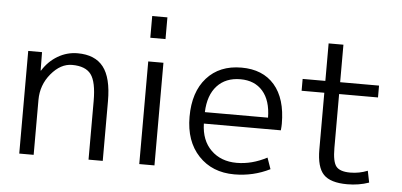

<svg xmlns="http://www.w3.org/2000/svg" viewBox="-51 -854 2031 969"><g transform="rotate(5 964.5 -370.0)"><path d="M75 -520H145L146 -427H148Q178 -475 224.5 -502.5Q271 -530 325 -530Q413 -530 455.5 -475.5Q498 -421 498 -303V0H426V-297Q426 -394 398 -431.5Q370 -469 302 -469Q244 -469 196 -411.5Q148 -354 148 -278V0H75Z M683 -640V-750H760V-640ZM683 0V-520H760V0Z M990 -232Q992 -147 1042 -98Q1092 -49 1172 -49Q1249 -49 1325 -89L1345 -32Q1261 10 1165 10Q1053 10 984 -63Q915 -136 915 -260Q915 -386 979.5 -458Q1044 -530 1155 -530Q1263 -530 1322.5 -461.5Q1382 -393 1382 -265Q1382 -252 1380 -232ZM990 -290H1310Q1309 -377 1268 -424Q1227 -471 1155 -471Q1080 -471 1036.5 -423.5Q993 -376 990 -290Z M1657 -690V-500H1854V-440H1657V-167Q1657 -97 1676 -73.5Q1695 -50 1747 -50Q1793 -50 1835 -67L1847 -8Q1796 10 1737 10Q1652 10 1617 -26.5Q1582 -63 1582 -153V-440H1467V-500H1582V-690Z"/></g></svg>

Font: Mplus 1p
Style: Regular
Weight: 400
Version: Version 1.061